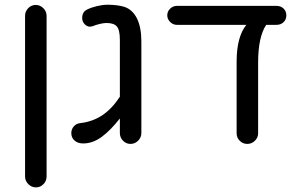

<svg xmlns="http://www.w3.org/2000/svg" viewBox="-20 -602 1273 811"><path d="M85.9 143.6V-535.2Q85.9 -553.7 99.1 -567.4Q112.3 -581.1 130.9 -581.1Q149.4 -581.1 163.1 -567.4Q176.8 -553.7 176.8 -535.2V143.6Q176.8 162.1 163.6 175.8Q150.4 189.5 131.8 189.5Q113.3 189.5 99.6 175.8Q85.9 162.1 85.9 143.6Z M504.9 -573.2Q540 -561.5 558.6 -523.9Q577.1 -486.3 577.1 -426.8V-40Q577.1 -21.5 563.5 -7.8Q549.8 5.9 531.2 5.9Q512.7 5.9 499.5 -7.8Q486.3 -21.5 486.3 -40V-101.6Q447.3 -51.8 409.7 -23.9Q372.1 3.9 331.1 3.9Q308.6 3.9 294.9 -8.3Q281.2 -20.5 281.2 -40Q281.2 -55.7 291.5 -67.9Q301.8 -80.1 319.3 -82Q371.1 -87.9 412.1 -115.2Q453.1 -142.6 486.3 -193.4V-433.6Q486.3 -475.6 473.6 -490.2Q460.9 -504.9 429.7 -504.9Q418.9 -504.9 401.9 -501Q384.8 -497.1 371.1 -491.2Q363.3 -489.3 360.4 -489.3Q347.7 -489.3 337.4 -500Q327.1 -510.7 327.1 -526.4Q327.1 -552.7 349.6 -562.5Q365.2 -570.3 389.6 -576.2Q414.1 -582 433.6 -582Q474.6 -582 504.9 -573.2Z M1189.5 -537.1Q1189.5 -519.5 1177.7 -508.3Q1166 -497.1 1148.4 -497.1H1104.5Q1070.3 -446.3 1070.3 -336.9V-39.1Q1070.3 -20.5 1056.6 -7.3Q1043 5.9 1024.4 5.9Q1005.9 5.9 992.7 -7.3Q979.5 -20.5 979.5 -39.1V-340.8Q979.5 -446.3 1020.5 -497.1H726.6Q710.9 -497.1 698.7 -509.3Q686.5 -521.5 686.5 -537.1Q686.5 -553.7 698.7 -565.4Q710.9 -577.1 726.6 -577.1H1148.4Q1166 -577.1 1177.7 -565.9Q1189.5 -554.7 1189.5 -537.1Z"/></svg>

Font: FakePearl
Style: Regular
Weight: 400
Version: Version 1.2